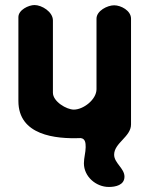

<svg xmlns="http://www.w3.org/2000/svg" viewBox="-20 -541 599 762"><path d="M313 107C313 160 361 201 412 201C438 201 474 194 474 160C474 127 433 106 433 73C433 26 500 2 500 -47V-467C500 -499 460 -520 433 -520C406 -520 363 -498 363 -467V-187C363 -146 311 -106 273 -106C244 -106 190 -138 190 -173V-460C190 -494 146 -521 117 -521C94 -521 53 -502 53 -473V-140C53 -4 200 11 300 7C319 9 320 27 320 43C320 64 313 85 313 107Z"/></svg>

Font: Asimov Print
Style: Regular
Weight: 500
Designer: Google
Version: Version 2.000980: 2014